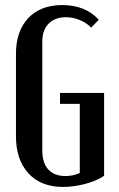

<svg xmlns="http://www.w3.org/2000/svg" viewBox="-20 -729 469 758"><path d="M43 -516Q43 -606 91.5 -657.5Q140 -709 226 -709Q317 -709 370 -651L340 -620Q320 -640 293.5 -650.5Q267 -661 240 -661Q197 -661 172 -635.5Q147 -610 147 -566V-135Q147 -86 170.5 -60Q194 -34 239 -34Q268 -34 295 -46V-319H217V-362H391V-35Q362 -15 316.5 -3Q271 9 229 9Q141 9 92 -45Q43 -99 43 -191Z"/></svg>

Font: Moniqa Paragraph
Style: Bold
Weight: 700
Designer: Rajesh Rajput
Foundry: Rajesh Rajput
Version: Version 1.000